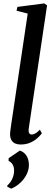

<svg xmlns="http://www.w3.org/2000/svg" viewBox="-20 -837 304 1126"><path d="M148 -79.5Q146.5 -63 151.8 -55.5Q157 -48 166 -48Q175 -48 186.8 -54.2Q198.5 -60.5 214 -76.5L225.5 -55Q214.5 -40 196.8 -24.8Q179 -9.5 155.2 0.5Q131.5 10.5 101 10.5Q83 10.5 69 4.5Q55 -1.5 47 -15.5Q39 -29.5 39 -52Q39 -56.5 40 -64.2Q41 -72 42.2 -81.2Q43.5 -90.5 44.5 -99L142.5 -757.5L77 -774L82 -796.5L239.5 -817L256 -805.5ZM45.5 269.5 22.5 257.5 23 250.5Q42 234 52.5 210.2Q63 186.5 62.5 162Q62.5 142.5 54 127.8Q45.5 113 30.5 107V91L96.5 46Q121.5 54.5 135.2 76Q149 97.5 149.5 128.5Q150 157 136.5 184.8Q123 212.5 99.2 234.8Q75.5 257 45.5 269.5Z"/></svg>

Font: Merriweather 96pt Medium
Style: Italic
Weight: 500
Italic angle: -7.8°
Version: Version 2.101